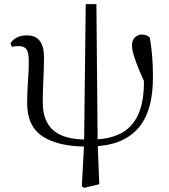

<svg xmlns="http://www.w3.org/2000/svg" viewBox="-20 -698 820 934"><path d="M389 216 378 208 389 5 397 -678H449L455 -4L463 198ZM402 15Q263 15 187.5 -34.5Q112 -84 112 -196Q112 -249 116 -301.5Q120 -354 120 -399Q120 -442 109 -458Q98 -474 68 -474Q60 -474 52.5 -473Q45 -472 38 -470L31 -487Q41 -504 61 -515Q81 -526 110 -526Q153 -526 173.5 -499Q194 -472 194 -420Q194 -364 191 -310.5Q188 -257 188 -199Q188 -109 239.5 -64Q291 -19 404 -19ZM419 14 421 -19Q509 -19 566.5 -48.5Q624 -78 652.5 -141Q681 -204 680 -303Q680 -326 678 -349Q676 -372 673 -404L698 -402L690 -282Q668 -330 655 -362Q642 -394 635 -415.5Q628 -437 625 -451Q622 -465 622 -476Q622 -504 637 -517Q652 -530 670 -530Q682 -530 692.5 -526Q703 -522 709 -514Q716 -473 720 -427Q724 -381 724 -331Q726 -154 648.5 -70Q571 14 419 14Z"/></svg>

Font: Noto Serif SC
Style: Regular
Weight: 400
Designer: Ryoko NISHIZUKA 西塚涼子 (kana & ideographs); Frank Grießhammer (Latin, Greek & Cyrillic); Wenlong ZHANG 张文龙 (bopomofo); San
Foundry: Adobe
Version: Version 2.002-H1;hotconv 1.1.0;makeotfexe 2.6.0